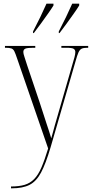

<svg xmlns="http://www.w3.org/2000/svg" viewBox="-20 -786 502 1045"><path d="M40 229Q84 229 114 220Q144 211 166 188.5Q188 166 205.5 125.5Q223 85 242 22L73 -468Q64 -495 58 -507Q52 -519 41.5 -522.5Q31 -526 10 -526H7V-536H172V-526H162Q128 -526 117.5 -521Q107 -516 107 -503Q107 -494 113 -476.5Q119 -459 128 -430L196 -228Q219 -155 234 -111Q249 -67 259 -33Q267 -63 279 -106Q291 -149 305 -196L374 -435Q381 -458 385.5 -475Q390 -492 390 -503Q390 -514 381.5 -520Q373 -526 340 -526H314V-536H460V-526H455Q435 -526 424.5 -521Q414 -516 407 -500.5Q400 -485 391 -452L255 17Q229 105 203.5 153Q178 201 141 220Q104 239 44 239H40ZM160 -615Q181 -655 199.5 -693.5Q218 -732 233 -766H271V-756Q260 -738 241.5 -712Q223 -686 202.5 -657.5Q182 -629 164 -606H160ZM300 -615Q321 -655 339.5 -693.5Q358 -732 373 -766H411V-756Q400 -738 381.5 -712Q363 -686 342.5 -657.5Q322 -629 304 -606H300Z"/></svg>

Font: Noto Serif Display Condensed ExtraLight
Style: Regular
Weight: 200
Width: 3
Designer: Monotype Design Team
Foundry: Monotype Imaging Inc.
Version: Version 2.009